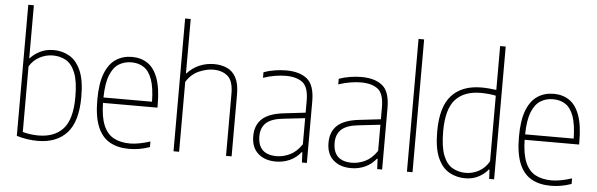

<svg xmlns="http://www.w3.org/2000/svg" viewBox="-51 -982 3621 1164"><g transform="rotate(5 1760.0 -399.5)"><path d="M206.5 9Q174 9 140 3.8Q106 -1.5 78.5 -10.5V-808H112.5V-486H115.5Q137 -511 173 -529.5Q209 -548 256.5 -548Q308 -548 351.5 -523.5Q395 -499 421.2 -440.8Q447.5 -382.5 447.5 -280Q447.5 -129.5 384.5 -60.2Q321.5 9 206.5 9ZM207.5 -24Q306 -24 358.8 -82.2Q411.5 -140.5 411.5 -276Q411.5 -371.5 390.5 -423.2Q369.5 -475 334 -495Q298.5 -515 254.5 -515Q213.5 -515 174.8 -495.2Q136 -475.5 112.5 -436V-37Q130.5 -31.5 156.2 -27.8Q182 -24 207.5 -24Z M763.5 9Q693.5 9 645 -18.5Q596.5 -46 571 -107.2Q545.5 -168.5 545.5 -270Q545.5 -371 569.5 -432Q593.5 -493 635.8 -520.5Q678 -548 733 -548Q788 -548 828.5 -520.8Q869 -493.5 891 -432.5Q913 -371.5 913 -270V-255H581.5Q583 -169 604.5 -118.2Q626 -67.5 666.8 -45.8Q707.5 -24 765.5 -24Q817 -24 888.5 -47V-13Q854 -1 823.5 4Q793 9 763.5 9ZM732.5 -515Q689.5 -515 656 -494.2Q622.5 -473.5 602.8 -424Q583 -374.5 581.5 -288H877Q875.5 -374.5 857.5 -424Q839.5 -473.5 807.5 -494.2Q775.5 -515 732.5 -515Z M1033 0V-808H1067V-477.5H1070Q1103 -513.5 1144.8 -530.8Q1186.5 -548 1232.5 -548Q1277 -548 1311.8 -532.2Q1346.5 -516.5 1366.5 -479Q1386.5 -441.5 1386.5 -377.5V0H1352.5V-378.5Q1352.5 -455.5 1318.8 -484.8Q1285 -514 1230.5 -514Q1191 -514 1144.8 -494.5Q1098.5 -475 1067 -425.5V0Z M1656 8Q1588.5 8 1547.5 -28.5Q1506.5 -65 1506.5 -133.5Q1506.5 -201.5 1548.2 -239.5Q1590 -277.5 1678.5 -287.5L1810.5 -303V-375.5Q1810.5 -458.5 1774 -486.8Q1737.5 -515 1670.5 -515Q1642 -515 1606.5 -509.2Q1571 -503.5 1534.5 -491V-525Q1563.5 -536 1600.8 -542Q1638 -548 1671 -548Q1753.5 -548 1799 -510.8Q1844.5 -473.5 1844.5 -375V0H1814.5L1811.5 -62.5H1807.5Q1781 -28.5 1741.5 -10.2Q1702 8 1656 8ZM1543.5 -137Q1543.5 -25 1658.5 -25Q1697.5 -25 1738 -44Q1778.5 -63 1810.5 -110.5V-269.5L1677.5 -254.5Q1607 -247 1575.2 -217.8Q1543.5 -188.5 1543.5 -137Z M2114 8Q2046.5 8 2005.5 -28.5Q1964.5 -65 1964.5 -133.5Q1964.5 -201.5 2006.2 -239.5Q2048 -277.5 2136.5 -287.5L2268.5 -303V-375.5Q2268.5 -458.5 2232 -486.8Q2195.5 -515 2128.5 -515Q2100 -515 2064.5 -509.2Q2029 -503.5 1992.5 -491V-525Q2021.5 -536 2058.8 -542Q2096 -548 2129 -548Q2211.5 -548 2257 -510.8Q2302.5 -473.5 2302.5 -375V0H2272.5L2269.5 -62.5H2265.5Q2239 -28.5 2199.5 -10.2Q2160 8 2114 8ZM2001.5 -137Q2001.5 -25 2116.5 -25Q2155.5 -25 2196 -44Q2236.5 -63 2268.5 -110.5V-269.5L2135.5 -254.5Q2065 -247 2033.2 -217.8Q2001.5 -188.5 2001.5 -137Z M2453.5 0V-808H2487.5V0Z M2808.5 9Q2755 9 2711 -15.8Q2667 -40.5 2641 -99Q2615 -157.5 2615 -259Q2615 -409.5 2678.2 -478.8Q2741.5 -548 2860 -548Q2882 -548 2905.8 -546Q2929.5 -544 2950 -541V-808H2984V0H2954L2951 -56.5H2947Q2925.5 -29 2889.8 -10Q2854 9 2808.5 9ZM2809.5 -24Q2849.5 -24 2887.8 -44.2Q2926 -64.5 2950 -106.5V-506Q2932 -510 2906.8 -512.5Q2881.5 -515 2858.5 -515Q2757 -515 2704 -456.8Q2651 -398.5 2651 -263Q2651 -168 2671.8 -116.2Q2692.5 -64.5 2728.5 -44.2Q2764.5 -24 2809.5 -24Z M3329.5 9Q3259.5 9 3211 -18.5Q3162.5 -46 3137 -107.2Q3111.5 -168.5 3111.5 -270Q3111.5 -371 3135.5 -432Q3159.5 -493 3201.8 -520.5Q3244 -548 3299 -548Q3354 -548 3394.5 -520.8Q3435 -493.5 3457 -432.5Q3479 -371.5 3479 -270V-255H3147.5Q3149 -169 3170.5 -118.2Q3192 -67.5 3232.8 -45.8Q3273.5 -24 3331.5 -24Q3383 -24 3454.5 -47V-13Q3420 -1 3389.5 4Q3359 9 3329.5 9ZM3298.5 -515Q3255.5 -515 3222 -494.2Q3188.5 -473.5 3168.8 -424Q3149 -374.5 3147.5 -288H3443Q3441.5 -374.5 3423.5 -424Q3405.5 -473.5 3373.5 -494.2Q3341.5 -515 3298.5 -515Z"/></g></svg>

Font: Encode Sans SemiCondensed SemiCondensed Thin
Style: Regular
Weight: 100
Width: 4
Designer: Multiple Designers
Foundry: Impallari Type
Version: Version 3.000; ttfautohint (v1.8.3) -l 8 -r 50 -G 200 -x 14 